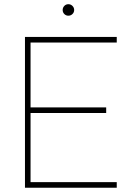

<svg xmlns="http://www.w3.org/2000/svg" viewBox="-20 -885 609 905"><path d="M530.3 -26.4V0H97.7V-710.9H530.3V-684.6H124V-378.9H480.5V-352.5H124V-26.4ZM275.4 -837.9Q275.4 -849.1 283.2 -857.2Q291 -865.2 302.2 -865.2Q313.5 -865.2 321.5 -857.2Q329.6 -849.1 329.6 -837.9Q329.6 -826.7 321.5 -818.8Q313.5 -811 302.2 -811Q291 -811 283.2 -818.8Q275.4 -826.7 275.4 -837.9Z"/></svg>

Font: Vazirmatn RD Thin
Style: Regular
Weight: 100
Designer: Saber Rastikerdar
Foundry: Saber Rastikerdar
Version: Version 32.102